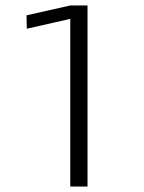

<svg xmlns="http://www.w3.org/2000/svg" viewBox="-20 -682 528 702"><path d="M77 -626 237 -662H300V0H237V-613L78 -577Q78 -589 77.5 -601Q77 -613 77 -626Z"/></svg>

Font: Antic
Style: Regular
Weight: 400
Designer: Santiago Orozco
Foundry: Typemade
Version: Version 1.0012